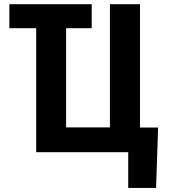

<svg xmlns="http://www.w3.org/2000/svg" viewBox="-20 -731 820 922"><path d="M153.8 -595.7H24.9V-710.9H420.4V-595.7H297.4V-119.1H507.8V-710.9H652.3V-118.7H739.3L729.5 171.4H595.7V0H153.8Z"/></svg>

Font: MAUL Condensed Bold
Style: Condensed Bold
Weight: 700
Designer: MAUL
Version: Version 1.0; 2020; ttfautohint (v1.8.3)